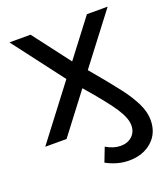

<svg xmlns="http://www.w3.org/2000/svg" viewBox="-134 -626 809 922"><g transform="rotate(-20 270.5 -165.0)"><path d="M11.2 0 217.8 -271 21 -529.8H128.9L272.9 -340.8L417 -529.8H522.9L329.1 -275.9Q408.2 -182.1 448.5 -129.2Q488.8 -76.2 509.8 -32.5Q530.8 11.2 530.8 51.8Q530.8 119.6 484.9 159.9Q439 200.2 368.2 200.2Q309.1 200.2 252 168.9L279.8 97.2Q317.9 120.1 354 120.1Q390.1 120.1 412.6 99.1Q435.1 78.1 435.1 44.9Q435.1 6.8 400.1 -46.1Q365.2 -99.1 274.9 -203.1L120.1 0Z"/></g></svg>

Font: Montserrat Medium
Style: Regular
Weight: 500
Designer: Julieta Ulanovsky
Foundry: Julieta Ulanovsky
Version: Version 7.200